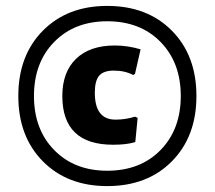

<svg xmlns="http://www.w3.org/2000/svg" viewBox="-20 -618 728 650"><path d="M343 -598Q479 -598 562 -514Q645 -430 645 -293Q645 -156 562 -72Q479 12 343 12Q208 12 125 -72Q42 -156 42 -293Q42 -430 125 -514Q208 -598 343 -598ZM343 -546Q232 -546 163.5 -476Q95 -406 95 -293Q95 -180 163.5 -110Q232 -40 343 -40Q455 -40 523.5 -110Q592 -180 592 -293Q592 -406 523.5 -476Q455 -546 343 -546ZM369 -464Q412 -464 456 -451L437 -368L431 -364Q403 -379 365 -379Q331 -379 316 -362Q301 -345 301 -304Q301 -213 371 -213Q405 -213 437 -223L446 -219L438 -137Q409 -128 363 -128Q191 -128 191 -293Q191 -374 237.5 -419Q284 -464 369 -464Z"/></svg>

Font: Alegreya Sans SC ExtraBold
Style: Regular
Weight: 800
Designer: Juan Pablo del Peral
Foundry: Huerta Tipografica
Version: Version 2.007